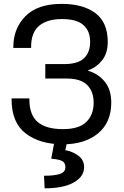

<svg xmlns="http://www.w3.org/2000/svg" viewBox="-20 -746 655 1012"><path d="M312 -65.4Q396.5 -65.4 435.1 -103.3Q473.6 -141.1 473.6 -205.1Q473.6 -263.7 439.5 -297.9Q405.3 -332 332 -332H218.8V-408.2H317.4Q390.6 -408.2 422.9 -439.2Q455.1 -470.2 455.1 -524.9Q455.1 -583 419.4 -614.3Q383.8 -645.5 306.2 -645.5Q228.5 -645.5 186.3 -610.1Q144 -574.7 144 -499V-493.2H50.3V-498Q50.3 -596.2 114.3 -660.9Q178.2 -725.6 305.2 -725.6Q417.5 -725.6 482.7 -677Q547.9 -628.4 547.9 -524.9Q547.9 -465.3 518.1 -428Q488.3 -390.6 444.3 -375V-373Q498 -357.4 532.2 -315.4Q566.4 -273.4 566.4 -205.1Q566.4 -100.6 496.8 -43Q427.2 14.6 312 14.6Q189.9 14.6 115.5 -42.5Q41 -99.6 41 -222.7V-227.5H134.8V-222.7Q134.8 -140.1 178.7 -102.8Q222.7 -65.4 312 -65.4ZM270 -15.6H337.9L324.2 45.4Q362.8 52.2 393.1 74.7Q423.3 97.2 423.3 134.8Q423.3 185.1 368.7 215.8Q314 246.6 215.3 246.6L211.9 180.2Q264.6 180.7 294.7 171.1Q324.7 161.6 324.7 135.7Q324.7 111.8 307.9 102.8Q291 93.8 250 90.3Z"/></svg>

Font: RobotoFlex
Style: Regular
Weight: 400
Designer: Berlow after Robertson
Foundry: Google
Version: Version 2.136